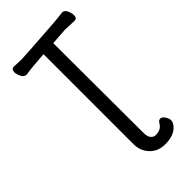

<svg xmlns="http://www.w3.org/2000/svg" viewBox="-279 -785 1057 1057"><g transform="rotate(-45 250.0 -256.5)"><path d="M331 128Q373 128 391 95Q399 81 412 81Q425 81 436.5 98.5Q448 116 448 130.5Q448 145 434 162Q402 201 332 201Q262 201 226 144Q208 116 208 76V-624Q104 -617 65 -610H64Q44 -610 34 -631Q24 -652 24 -667Q24 -691 45 -691Q52 -691 70.5 -690Q89 -689 106 -689Q123 -689 365 -706Q403 -709 443 -714Q461 -714 471 -692Q479 -672 479 -657Q479 -633 459 -633Q403 -636 388 -636L289 -629L291 72Q291 101 302.5 114.5Q314 128 331 128Z"/></g></svg>

Font: Moon Stars Kai HW
Style: Bold
Weight: 700
Designer: GuiWonder
Version: Version 1.101